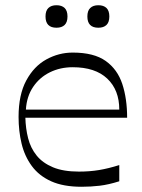

<svg xmlns="http://www.w3.org/2000/svg" viewBox="-20 -699 541 734"><path d="M292 15Q222 15 175.5 -6Q129 -27 101.5 -64.5Q74 -102 62.5 -150Q51 -198 51 -252Q51 -337 80.5 -391.5Q110 -446 157.5 -472Q205 -498 258 -498Q339 -498 384 -466Q429 -434 447.5 -378Q466 -322 466 -249H77Q78 -208 87.5 -170.5Q97 -133 120 -104.5Q143 -76 182.5 -59.5Q222 -43 282 -43Q323 -43 359 -49Q395 -55 436 -68V-6Q395 7 361 11Q327 15 292 15ZM436 -280Q436 -355 390 -398.5Q344 -442 258 -442Q210 -442 170.5 -422.5Q131 -403 106.5 -366.5Q82 -330 79 -280ZM196 -593Q154 -593 154 -636Q154 -658 165 -668.5Q176 -679 196 -679Q216 -679 227 -668.5Q238 -658 238 -636Q238 -614 227 -603.5Q216 -593 196 -593ZM356 -593Q314 -593 314 -636Q314 -658 325 -668.5Q336 -679 356 -679Q376 -679 387 -668.5Q398 -658 398 -636Q398 -614 387 -603.5Q376 -593 356 -593Z"/></svg>

Font: Ojuju ExtraLight
Style: Regular
Weight: 400
Version: Version 1.000